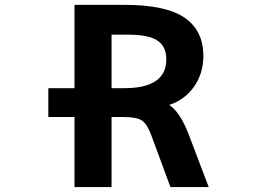

<svg xmlns="http://www.w3.org/2000/svg" viewBox="-20 -752 1040 774"><path d="M280.3 -280.3H174.8V-396.5H280.3V-732.4H483.4Q648.4 -732.4 724.1 -680.7Q799.8 -628.9 799.8 -526.4Q799.8 -455.1 760.7 -400.4Q722.7 -348.6 662.1 -329.1Q705.1 -300.8 739.3 -213.9L821.3 2H667L589.8 -207Q573.2 -252 552.2 -266.1Q531.2 -280.3 477.5 -280.3H429.7V2H280.3ZM493.2 -612.3H429.7V-396.5H480.5Q650.4 -396.5 650.4 -512.7Q650.4 -564.5 614.7 -588.4Q579.1 -612.3 493.2 -612.3Z"/></svg>

Font: GenEi Gothic M Regular
Style: Bold
Weight: 700
Designer: o_tamon (Modified); [Source Han Sans]
Ryoko NISHIZUKA  (kana & ideographs); Paul D. Hunt (Latin, Greek & Cyrillic); Wenl
Version: Version 1.1a;Original Version 1.004